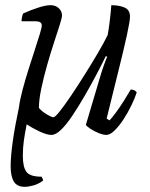

<svg xmlns="http://www.w3.org/2000/svg" viewBox="-20 -520 578 740"><path d="M178 0Q161 0 133 -13Q105 -26 83 -41Q76 -7 72 21.5Q68 50 68 80Q68 124 82 142.5Q96 161 140 161Q141 164 143.5 167.5Q146 171 146 176Q129 189 109.5 194.5Q90 200 75 200Q46 200 33.5 180Q21 160 21 119Q22 39 53 -106Q57 -137 67.5 -176Q78 -215 90.5 -254.5Q103 -294 114.5 -329Q126 -364 133.5 -389Q141 -414 141 -422Q141 -438 117 -438H63Q63 -445 65 -454.5Q67 -464 69 -468Q100 -482 128.5 -491Q157 -500 175 -500Q194 -500 206.5 -488.5Q219 -477 219 -460Q219 -452 210 -423.5Q201 -395 187.5 -354Q174 -313 161 -267Q148 -221 139 -178Q130 -135 130 -104Q142 -90 160.5 -79Q179 -68 186 -68Q192 -68 210 -90.5Q228 -113 253 -150Q278 -187 305 -230Q332 -273 356 -313.5Q380 -354 395 -385Q399 -406 403 -439Q407 -472 409 -500Q439 -500 460 -491Q481 -482 481 -456Q481 -439 469 -384Q457 -329 436.5 -247Q416 -165 391 -63L402 -56Q411 -65 426.5 -86Q442 -107 457.5 -131.5Q473 -156 484 -175Q499 -175 507 -164Q500 -142 486.5 -114Q473 -86 456 -60Q439 -34 421.5 -17Q404 0 390 0Q378 0 360.5 -7Q343 -14 328.5 -23.5Q314 -33 311 -39L363 -214Q372 -245 380 -267.5Q388 -290 393 -301L388 -304Q371 -269 349.5 -228.5Q328 -188 304.5 -147.5Q281 -107 258.5 -73.5Q236 -40 215.5 -20Q195 0 178 0Z"/></svg>

Font: Texturina Extralight
Style: Italic
Weight: 200
Italic angle: -11°
Designer: Guillermo Torres Carreño
Foundry: Omnibus-Type
Version: Version 1.002; ttfautohint (v1.8.3)